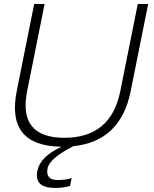

<svg xmlns="http://www.w3.org/2000/svg" viewBox="-20 -718 758 946"><path d="M283.2 4.9Q8.3 2 62.5 -269.5L148.4 -698.2H199.7L113.8 -269.5Q67.9 -39.1 297.4 -39.1Q526.9 -39.1 572.8 -269.5L658.7 -698.2H710L624 -269.5Q574.7 -21.5 340.8 2.4Q224.1 62.5 214.4 111.3Q203.1 168.9 264.2 168.9Q305.7 168.9 333 159.2L325.2 198.2Q293.5 208 250.5 208Q147.5 208 164.1 123.5Q178.2 53.2 283.2 4.9Z"/></svg>

Font: Sansation Light
Style: Light Italic
Weight: 300
Designer: Bernd Montag
Version: Version 1.301